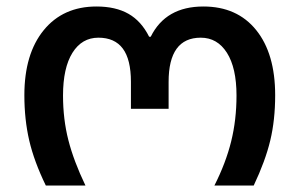

<svg xmlns="http://www.w3.org/2000/svg" viewBox="-20 -571 922 591"><path d="M55 -278Q55 -405 114.5 -478Q174 -551 277 -551Q336 -551 375.5 -528.5Q415 -506 439 -458H444Q490 -551 606 -551Q710 -551 768.5 -478.5Q827 -406 827 -278Q827 -202 812 -139Q797 -76 761 0H640Q675 -69 691.5 -135.5Q708 -202 708 -277Q708 -362 678.5 -408.5Q649 -455 598 -455Q499 -455 499 -319V-236H383V-319Q383 -388 358 -421.5Q333 -455 283 -455Q232 -455 203 -408.5Q174 -362 174 -277Q174 -204 190.5 -139.5Q207 -75 243 0H121Q85 -74 70 -138.5Q55 -203 55 -278Z"/></svg>

Font: Noto Sans Georgian Medium
Style: Regular
Weight: 500
Designer: Monotype Design team
Foundry: Monotype Imaging Inc.
Version: Version 1.000